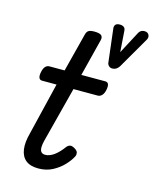

<svg xmlns="http://www.w3.org/2000/svg" viewBox="-121 -879 784 976"><g transform="rotate(15 271.5 -391.0)"><path d="M175 16Q132 16 108.5 -3.5Q85 -23 80 -59.5Q75 -96 89 -147L155 -420H79Q67 -420 62.5 -430Q58 -440 62 -460Q66 -481 75 -490.5Q84 -500 96 -500H176L227 -699Q231 -718 241 -724Q251 -730 271 -730Q300 -730 309 -721Q318 -712 313 -694L264 -500H390Q402 -500 406.5 -490.5Q411 -481 407 -460Q403 -440 393.5 -430Q384 -420 372 -420H244L168 -126Q160 -92 165.5 -76Q171 -60 191 -60Q214 -60 238 -77.5Q262 -95 285 -127Q293 -136 302.5 -138Q312 -140 327 -131Q342 -122 344 -112Q346 -102 342 -93Q330 -69 306.5 -44Q283 -19 250 -1.5Q217 16 175 16ZM517 -798Q534 -798 540.5 -785.5Q547 -773 539 -759L442 -592Q435 -582 426.5 -577Q418 -572 407 -572Q397 -572 390 -578Q383 -584 381 -592L360 -769Q358 -782 364.5 -790Q371 -798 387 -798Q400 -798 408 -792.5Q416 -787 417 -775L425 -663L488 -782Q493 -790 500 -794Q507 -798 517 -798Z"/></g></svg>

Font: Playwrite DE SAS
Style: Regular
Weight: 400
Designer: Veronika Burian, José Scaglione
Foundry: TypeTogether
Version: Version 1.002